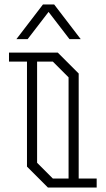

<svg xmlns="http://www.w3.org/2000/svg" viewBox="-20 -834 470 854"><path d="M103 -660H53L171 -814H221L339 -660H289L196 -781ZM410 -40V0H193L100 -93V-560H20V-600H237L330 -507V-40ZM215 -40H285V-490L215 -560H145V-110Z"/></svg>

Font: Kumar One Outline
Style: Regular
Weight: 400
Designer: Parimal Parmar
Foundry: Indian Type Foundry
Version: Version 1.000;PS 1.000;hotconv 1.0.88;makeotf.lib2.5.647800